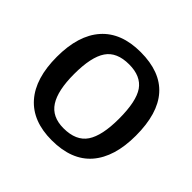

<svg xmlns="http://www.w3.org/2000/svg" viewBox="-110 -801 584 584"><g transform="rotate(45 182.5 -508.5)"><path d="M353 -508.8C353 -635.7 296.5 -699.2 183.6 -699.2C127.9 -699.2 85.6 -682.9 56.6 -650.1C27.7 -617.4 13.2 -570.3 13.2 -508.8C13.2 -446.9 27.6 -399.7 56.4 -366.9C85.2 -334.2 127 -317.9 181.6 -317.9C238.6 -317.9 281.4 -334.4 310.1 -367.4C338.7 -400.5 353 -447.6 353 -508.8ZM280.3 -508.8C280.3 -460.6 272.8 -425.3 257.8 -402.8C242.8 -380.4 217.3 -369.1 181.2 -369.1C148.3 -369.1 124.4 -380.6 109.6 -403.6C94.8 -426.5 87.4 -461.6 87.4 -508.8C87.4 -557.6 94.9 -593 109.9 -615C124.8 -637 149.9 -647.9 185.1 -647.9C218.9 -647.9 243.2 -637.3 258.1 -616C272.9 -594.6 280.3 -558.9 280.3 -508.8Z"/></g></svg>

Font: Arimo
Style: Regular
Weight: 400
Designer: Steve Matteson
Foundry: Monotype Imaging Inc.
Version: Version 1.32